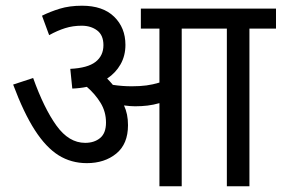

<svg xmlns="http://www.w3.org/2000/svg" viewBox="-20 -652 986 672"><path d="M428 -214Q428 -148 387 -114.5Q346 -81 284 -81Q229 -81 185 -108.5Q141 -136 102 -196.5Q63 -257 26 -356L96 -379Q134 -273 177.5 -212.5Q221 -152 278 -152Q310 -152 330.5 -169Q351 -186 351 -223Q351 -261 332 -292Q313 -323 284 -348Q260 -343 233 -342L226 -411Q287 -414 314.5 -435.5Q342 -457 342 -494Q342 -529 320 -545.5Q298 -562 266 -562Q235 -562 208 -553.5Q181 -545 152 -529L127 -597Q155 -611 189 -621.5Q223 -632 267 -632Q340 -632 379.5 -593.5Q419 -555 419 -495Q419 -457 402 -427Q385 -397 355 -377Q366 -366 375 -355Q408 -350 441 -350Q470 -350 492.5 -353Q515 -356 538 -363V-552H473V-622H946V-552H853V0H774V-552H616V0H538V-291Q517 -285 496.5 -282.5Q476 -280 453 -280Q436 -280 414 -283Q421 -268 424.5 -251Q428 -234 428 -214Z"/></svg>

Font: Noto Sans SemiCondensed
Style: Regular
Weight: 400
Width: 4
Designer: Monotype Design Team
Foundry: Monotype Imaging Inc.
Version: Version 2.013; ttfautohint (v1.8.4.7-5d5b)